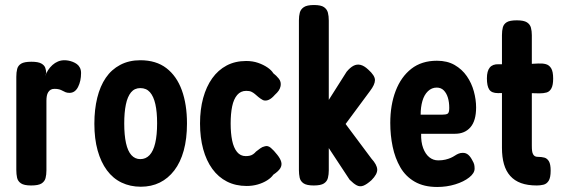

<svg xmlns="http://www.w3.org/2000/svg" viewBox="-20 -729 2247 765"><path d="M104 10Q76 10 63.5 1.5Q51 -7 48 -21Q45 -35 45 -52V-423Q45 -441 48.5 -454.5Q52 -468 64.5 -475.5Q77 -483 105 -483Q132 -483 144.5 -476Q157 -469 160.5 -458.5Q164 -448 164 -438L160 -425Q164 -438 171.5 -449.5Q179 -461 189 -470Q199 -479 211 -484Q223 -489 237 -489Q244 -489 252.5 -487.5Q261 -486 270 -482.5Q279 -479 286.5 -473.5Q294 -468 298.5 -459Q303 -450 303 -438Q303 -406 291 -382.5Q279 -359 257 -359Q248 -359 241.5 -361.5Q235 -364 229 -367.5Q223 -371 215.5 -373Q208 -375 197 -375Q188 -375 182 -371.5Q176 -368 172 -361.5Q168 -355 166.5 -346.5Q165 -338 165 -328V-50Q165 -33 161.5 -19.5Q158 -6 145.5 2Q133 10 104 10Z M541 15Q499 15 464.5 -1.5Q430 -18 406 -50.5Q382 -83 369 -129.5Q356 -176 356 -236Q356 -293 367.5 -339.5Q379 -386 401.5 -419Q424 -452 459 -470.5Q494 -489 539 -489Q602 -489 643 -457.5Q684 -426 704.5 -369.5Q725 -313 725 -237Q725 -176 712 -129Q699 -82 674.5 -50Q650 -18 616.5 -1.5Q583 15 541 15ZM539 -95Q561 -95 576 -111Q591 -127 598.5 -159Q606 -191 606 -238Q606 -283 599 -314Q592 -345 577.5 -361.5Q563 -378 539 -378Q516 -378 502 -361Q488 -344 481.5 -312.5Q475 -281 475 -237Q475 -191 482 -159Q489 -127 503.5 -111Q518 -95 539 -95Z M963 12Q919 12 884.5 -5.5Q850 -23 826 -56Q802 -89 789.5 -135Q777 -181 777 -237Q777 -293 789.5 -338.5Q802 -384 825.5 -417Q849 -450 883 -468Q917 -486 961 -486Q987 -486 1008.5 -478.5Q1030 -471 1046 -460Q1062 -449 1069 -437Q1081 -428 1091 -415.5Q1101 -403 1098 -386Q1096 -376 1090.5 -368Q1085 -360 1075 -351Q1050 -322 1028 -330Q1017 -336 1009.5 -342.5Q1002 -349 995.5 -354.5Q989 -360 981.5 -363.5Q974 -367 961 -367Q939 -367 925 -350.5Q911 -334 905 -305Q899 -276 899 -237Q899 -198 905 -169Q911 -140 924.5 -123.5Q938 -107 959 -107Q967 -107 974.5 -108.5Q982 -110 988.5 -114.5Q995 -119 1000 -125Q1008 -131 1016.5 -137.5Q1025 -144 1035 -146Q1047 -150 1059 -140Q1071 -130 1085 -112Q1097 -97 1100.5 -84Q1104 -71 1097 -59Q1090 -47 1069 -33Q1061 -21 1044.5 -10.5Q1028 0 1007 6Q986 12 963 12Z M1460 -97Q1482 -73 1483 -54Q1484 -35 1460 -11Q1441 6 1427.5 11Q1414 16 1401.5 9.5Q1389 3 1373 -13L1290 -139V-50Q1290 -34 1286.5 -20Q1283 -6 1270.5 2Q1258 10 1230 10Q1202 10 1189.5 1.5Q1177 -7 1174 -21Q1171 -35 1171 -51V-648Q1171 -665 1174.5 -678.5Q1178 -692 1190.5 -700.5Q1203 -709 1231 -709Q1259 -709 1271 -700.5Q1283 -692 1286.5 -678.5Q1290 -665 1290 -647V-331L1361 -443Q1375 -460 1388.5 -467Q1402 -474 1416.5 -470.5Q1431 -467 1447 -452Q1474 -428 1474 -410Q1474 -392 1454 -366L1357 -235Z M1722 16Q1669 16 1632.5 -5Q1596 -26 1575 -62.5Q1554 -99 1544.5 -144.5Q1535 -190 1535 -239Q1535 -311 1556.5 -367Q1578 -423 1619 -455Q1660 -487 1721 -487Q1762 -487 1791.5 -470Q1821 -453 1840 -425.5Q1859 -398 1868 -365Q1877 -332 1877 -301Q1877 -248 1854.5 -222Q1832 -196 1793 -196H1658Q1657 -163 1666 -139Q1675 -115 1690.5 -102.5Q1706 -90 1726 -90Q1742 -90 1754.5 -93Q1767 -96 1776 -100Q1785 -104 1792.5 -109Q1800 -114 1807.5 -117Q1815 -120 1824 -120Q1837 -120 1846 -112Q1855 -104 1862 -90Q1868 -80 1869.5 -73Q1871 -66 1871 -57Q1871 -39 1849.5 -22Q1828 -5 1794 5.5Q1760 16 1722 16ZM1656 -272H1740Q1757 -272 1763.5 -276Q1770 -280 1770 -299Q1770 -322 1764.5 -340Q1759 -358 1748 -369Q1737 -380 1720 -380Q1700 -380 1685 -365.5Q1670 -351 1663 -326.5Q1656 -302 1656 -272Z M2119 10Q2082 10 2056 0.5Q2030 -9 2013 -28Q1996 -47 1988 -75Q1980 -103 1980 -140V-589Q1980 -607 1983.5 -620Q1987 -633 1999 -640.5Q2011 -648 2039 -648Q2067 -648 2079.5 -640Q2092 -632 2095.5 -618.5Q2099 -605 2099 -589V-149Q2099 -136 2100 -128Q2101 -120 2104 -114.5Q2107 -109 2111.5 -106.5Q2116 -104 2124 -104Q2138 -104 2149 -101Q2160 -98 2167 -86.5Q2174 -75 2174 -49Q2174 -21 2166 -8.5Q2158 4 2145 7Q2132 10 2119 10ZM1967 -473 2048 -472 2124 -476Q2141 -477 2154.5 -473.5Q2168 -470 2176 -457Q2184 -444 2184 -416Q2184 -390 2177 -377Q2170 -364 2158 -360.5Q2146 -357 2129 -357L2048 -359L1964 -358Q1939 -358 1929.5 -372Q1920 -386 1920 -417Q1920 -446 1931.5 -460Q1943 -474 1967 -473Z"/></svg>

Font: Fredoka Condensed Medium
Style: Regular
Weight: 500
Width: 3
Designer: Ben Nathan
Foundry: Milena B. Brandão, Ben Nathan
Version: Version 2.001